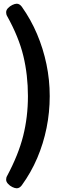

<svg xmlns="http://www.w3.org/2000/svg" viewBox="-20 -803 341 1031"><path d="M70 208Q60 208 46.5 201.5Q33 195 23 184Q13 173 13 162Q13 157 14 152Q15 147 18 142Q79 28 104.5 -73.5Q130 -175 130 -287Q130 -400 105.5 -502Q81 -604 18 -717Q15 -722 14 -727.5Q13 -733 13 -737Q13 -749 23 -759.5Q33 -770 46.5 -776.5Q60 -783 70 -783Q85 -783 97 -767Q146 -698 179 -620Q212 -542 229.5 -458Q247 -374 247 -287Q247 -200 230 -116Q213 -32 180 45.5Q147 123 97 192Q85 208 70 208Z"/></svg>

Font: Asap
Style: Regular
Weight: 400
Designer: Pablo Cosgaya
Foundry: Omnibus-Type
Version: Version 3.001